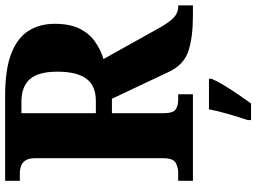

<svg xmlns="http://www.w3.org/2000/svg" viewBox="-142 -612 975 730"><g transform="rotate(-90 345.0 -246.5)"><path d="M23 0V-56H54Q74 -56 91.5 -65.5Q109 -75 109 -114V-599Q109 -625 100 -637.5Q91 -650 78 -654Q65 -658 54 -658H23V-714H345Q446 -714 506 -691Q566 -668 593 -625.5Q620 -583 620 -525Q620 -468 601.5 -431Q583 -394 552.5 -372.5Q522 -351 486 -340L597 -141Q621 -96 640.5 -76Q660 -56 684 -56H690V0H651Q569 0 517 -17Q465 -34 438 -90L335 -308H280V-114Q280 -75 294.5 -65.5Q309 -56 331 -56H352V0ZM326 -369Q385 -369 411.5 -405.5Q438 -442 438 -515Q438 -588 409.5 -620Q381 -652 324 -652H280V-369ZM254 208Q264 179 276.5 136Q289 93 295 61H411V71Q402 92 386 118.5Q370 145 351.5 172Q333 199 317 221H254Z"/></g></svg>

Font: Noto Serif SemiCondensed ExtraBold
Style: Regular
Weight: 800
Width: 4
Designer: Monotype Design Team
Foundry: Monotype Imaging Inc.
Version: Version 2.015